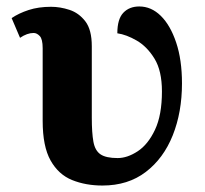

<svg xmlns="http://www.w3.org/2000/svg" viewBox="-20 -564 635 594"><path d="M297 10Q245 10 203 -7Q161 -24 136.5 -67.5Q112 -111 112 -190V-415Q112 -443 103 -452.5Q94 -462 84 -462Q64 -462 42 -447L16 -508Q38 -523 68.5 -533Q99 -543 138 -543Q166 -543 195 -533.5Q224 -524 244 -498Q264 -472 264 -421V-200Q264 -153 269 -125.5Q274 -98 291 -86.5Q308 -75 344 -75Q374 -75 406 -96Q438 -117 459.5 -162.5Q481 -208 481 -281Q481 -345 458 -382.5Q435 -420 403 -438.5Q371 -457 343 -461Q343 -505 361.5 -524.5Q380 -544 411 -544Q448 -544 477.5 -515Q507 -486 525 -432.5Q543 -379 543 -306Q543 -217 514.5 -145.5Q486 -74 431 -32Q376 10 297 10Z"/></svg>

Font: NotoSerif-Bold
Style: Regular
Weight: 700
Designer: Monotype Design Team
Foundry: Monotype Imaging Inc.
Version: Version 2.007; ttfautohint (v1.8) -l 8 -r 50 -G 200 -x 14 -D